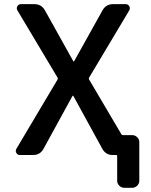

<svg xmlns="http://www.w3.org/2000/svg" viewBox="-20 -774 735 932"><path d="M335.9 -308.6Q335 -309.6 334 -309.6Q333 -309.6 332 -308.6L191.4 -51.8Q174.8 -21.5 140.6 -21.5H76.2Q65.4 -21.5 59.6 -31.2Q56.6 -36.1 56.6 -41Q56.6 -45.9 59.6 -51.8L259.8 -388.7Q261.7 -392.6 259.8 -396.5L64.5 -723.6Q58.6 -734.4 64.5 -744.1Q70.3 -753.9 82 -753.9H146.5Q181.6 -753.9 198.2 -723.6L335.9 -476.6Q336.9 -475.6 337.9 -475.6Q338.9 -475.6 339.8 -476.6L477.5 -723.6Q494.1 -753.9 529.3 -753.9H589.8Q601.6 -753.9 607.4 -744.1Q613.3 -734.4 607.4 -723.6L412.1 -396.5Q410.2 -392.6 412.1 -388.7L569.3 -122.1Q571.3 -118.2 576.2 -118.2H621.1Q635.7 -118.2 646 -107.9Q656.2 -97.7 656.2 -84V103.5Q656.2 117.2 646 127.4Q635.7 137.7 621.1 137.7H584Q569.3 137.7 559.1 127.4Q548.8 117.2 548.8 103.5V-17.6Q548.8 -21.5 544.9 -21.5H527.3Q493.2 -21.5 476.6 -51.8Z"/></svg>

Font: Gen Jyuu GothicL Medium
Style: Regular
Weight: 500
Designer: [Source Han Sans]
Ryoko NISHIZUKA  (kana & ideographs); Paul D. Hunt (Latin, Greek & Cyrillic); Wenlong ZHANG  (bopomofo
Version: Version 1.002.20150607